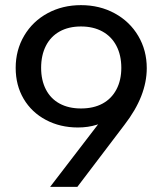

<svg xmlns="http://www.w3.org/2000/svg" viewBox="-20 -727 633 747"><path d="M551 -462Q551 -408 529.5 -353Q508 -298 464 -241L281 0H175L383 -271L497 -390Q476 -317 419.5 -274Q363 -231 283 -231Q214 -231 158.5 -260.5Q103 -290 72 -342.5Q41 -395 41 -463Q41 -532 74 -588Q107 -644 165 -675.5Q223 -707 295 -707Q368 -707 426.5 -675Q485 -643 518 -587Q551 -531 551 -462ZM140 -463Q140 -415 158.5 -379Q177 -343 212 -324Q247 -305 295 -305Q344 -305 379 -324Q414 -343 433 -379Q452 -415 452 -463Q452 -512 433 -548.5Q414 -585 378.5 -604.5Q343 -624 295 -624Q247 -624 212 -604.5Q177 -585 158.5 -548.5Q140 -512 140 -463Z"/></svg>

Font: AF Albert Sans Medium
Style: Regular
Weight: 500
Designer: Andreas Rasmussen
Foundry: a.Foundry
Version: Version 1.300;Glyphs 3.2 (3231)